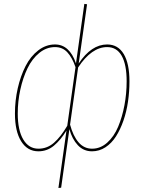

<svg xmlns="http://www.w3.org/2000/svg" viewBox="-20 -752 727 966"><path d="M273.9 193.8 314.5 -95.2Q285.2 -47.4 251.2 -19Q217.3 9.3 172.9 9.3Q118.2 9.3 86.7 -40.8Q55.2 -90.8 55.2 -180.7Q55.2 -246.1 69.3 -308.1Q83.5 -370.1 108.6 -419.4Q133.8 -468.8 172.4 -498.5Q210.9 -528.3 256.8 -528.3Q329.6 -528.3 362.3 -433.1L404.3 -732.4L418 -730.5L376 -432.6Q439.5 -528.3 519 -528.3Q573.7 -528.3 602.5 -480.2Q631.3 -432.1 631.3 -342.8Q631.3 -291 624 -240.7Q616.7 -190.4 601.1 -145.3Q585.4 -100.1 563.5 -65.7Q541.5 -31.2 510.5 -11Q479.5 9.3 442.9 9.3Q400.4 9.3 371.6 -21.5Q342.8 -52.2 329.1 -102.1L287.6 192.4ZM173.3 -3.9Q217.3 -3.9 251.5 -33.7Q285.6 -63.5 318.4 -119.1L359.9 -414.1Q343.8 -461.4 319.3 -488.3Q294.9 -515.1 256.8 -515.1Q213.9 -515.1 177.7 -485.8Q141.6 -456.5 118.4 -408.4Q95.2 -360.4 82.3 -301.3Q69.3 -242.2 69.3 -180.7Q69.3 -96.2 97.2 -50Q125 -3.9 173.3 -3.9ZM443.4 -3.9Q485.4 -3.9 519.5 -34.4Q553.7 -64.9 574.5 -114.5Q595.2 -164.1 606.2 -222.9Q617.2 -281.7 617.2 -342.8Q617.2 -427.2 592.3 -471.2Q567.4 -515.1 519 -515.1Q440.9 -515.1 373 -412.6L332.5 -125Q347.7 -67.9 375.2 -35.9Q402.8 -3.9 443.4 -3.9Z"/></svg>

Font: Fira Sans Compressed Hair
Style: Italic
Weight: 100
Width: 3
Italic angle: -8°
Designer: Carrois Corporate & Edenspiekermann AG
Foundry: Carrois Corporate GbR & Edenspiekermann AG
Version: Version 4.203;PS 004.203;hotconv 1.0.88;makeotf.lib2.5.64775